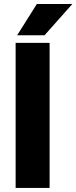

<svg xmlns="http://www.w3.org/2000/svg" viewBox="-20 -921 374 941"><path d="M223.1 -710.9V0H56.6V-710.9ZM64 -748 160.6 -901.4H334.5L198.2 -748Z"/></svg>

Font: Roboto Condensed Black
Style: Regular
Weight: 900
Designer: Christian Robertson
Foundry: Google
Version: Version 3.008; 2023